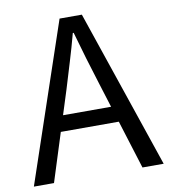

<svg xmlns="http://www.w3.org/2000/svg" viewBox="-82 -803 772 874"><g transform="rotate(-10 304.0 -366.5)"><path d="M4 0 252 -733H355L604 0H506L378 -410Q358 -473 340 -533.5Q322 -594 304 -658H300Q283 -594 264.5 -533.5Q246 -473 227 -410L97 0ZM133 -224V-297H471V-224Z"/></g></svg>

Font: Noto Sans KR
Style: Regular
Weight: 400
Designer: Ryoko NISHIZUKA  (kana, bopomofo & ideographs); Paul D. Hunt (Latin, Greek & Cyrillic); Sandoll Communications , Soo-you
Foundry: Adobe
Version: Version 2.004-H2;hotconv 1.0.118;makeotfexe 2.5.65603